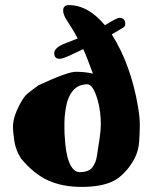

<svg xmlns="http://www.w3.org/2000/svg" viewBox="-20 -703 620 754"><path d="M215 -472Q193 -472 193 -494Q193 -514 229 -530L260 -542L285 -552Q277 -568 266 -586L242 -624Q228 -646 228 -661Q228 -683 250 -683Q326 -683 392 -604Q439 -633 449 -633Q471 -633 472 -610Q472 -597 461 -593L419 -568Q494 -449 522 -284Q529 -243 529 -213Q529 -183 526.5 -146.5Q524 -110 507.5 -79Q491 -48 469 -26Q447 -2 421 10Q375 31 300.5 31Q226 31 170 6Q114 -19 63 -80Q42 -112 36.5 -148Q31 -184 31 -206Q31 -242 57 -292Q74 -324 87.5 -335Q101 -346 131 -368Q245 -421 277 -421H281Q313 -421 345 -414Q318 -487 307 -510L256 -486Q225 -472 215 -472ZM233 -198Q233 -190 233.5 -176.5Q234 -163 236.5 -136.5Q239 -110 245 -86Q261 -28 292 -27Q329 -27 343 -46Q357 -65 360.5 -90Q364 -115 366.5 -129.5Q369 -144 371 -158Q376 -193 376 -215.5Q376 -238 373 -263Q370 -288 363 -312Q345 -372 323 -372Q252 -372 237 -270Q233 -242 233 -224Z"/></svg>

Font: Miltonian Tattoo
Style: Regular
Weight: 400
Designer: Pablo Impallari
Foundry: Pablo Impallari
Version: Version 1.008